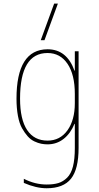

<svg xmlns="http://www.w3.org/2000/svg" viewBox="-20 -800 540 1051"><path d="M203.1 -580.1 276.4 -780.3H296.9L223.6 -580.1ZM387.7 -122.1Q366.2 -69.3 328.1 -39.6Q290 -9.8 240.2 -9.8Q222.7 -9.8 205.6 -13.2Q188.5 -16.6 168.5 -25.9Q148.4 -35.2 131.8 -53.7Q115.2 -72.3 100.6 -98.1Q85.9 -124 78.1 -166Q70.3 -208 70.3 -259.8Q70.3 -529.3 240.2 -530.3Q345.7 -530.3 387.7 -413.1H389.6V-519.5H410.2V9.8Q410.2 126 368.7 178.2Q327.1 230.5 235.4 230.5Q177.7 230.5 110.4 201.2V178.7Q171.9 210 235.4 210Q273.4 210 299.3 202.1Q325.2 194.3 347.2 172.9Q369.1 151.4 379.4 111.3Q389.6 71.3 389.6 9.8V-122.1ZM89.8 -259.8Q89.8 -146.5 128.4 -88.4Q167 -30.3 240.2 -30.3Q308.6 -30.3 349.1 -86.4Q389.6 -142.6 389.6 -235.4V-285.2Q389.6 -391.6 349.6 -450.7Q309.6 -509.8 240.2 -509.8Q89.8 -509.8 89.8 -259.8Z"/></svg>

Font: Mgen+ 1m thin
Style: Regular
Weight: 100
Designer: [Source Han Sans]
Ryoko NISHIZUKA  (kana & ideographs); Paul D. Hunt (Latin, Greek & Cyrillic); Wenlong ZHANG  (bopomofo
Version: Version 1.059.20150602